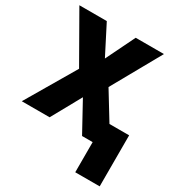

<svg xmlns="http://www.w3.org/2000/svg" viewBox="-213 -858 1145 1225"><g transform="rotate(30 359.5 -246.0)"><path d="M523 222V0H445L326 -217L206 0H1L214 -362L13 -714H215L324 -501L428 -714H636L435 -355L558 -154H703V222Z"/></g></svg>

Font: Noto Sans SemiCondensed Black
Style: Regular
Weight: 900
Width: 4
Designer: Monotype Design Team
Foundry: Monotype Imaging Inc.
Version: Version 2.013; ttfautohint (v1.8.4.7-5d5b)